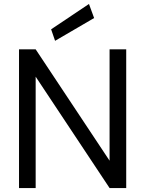

<svg xmlns="http://www.w3.org/2000/svg" viewBox="-20 -949 732 969"><path d="M76 0V-700H160L533 -138V-700H617V0H533L160 -562V0ZM258 -743 238 -801 429 -929 455 -858Z"/></svg>

Font: DM Sans 12pt
Style: Regular
Weight: 400
Version: Version 4.004;gftools[0.9.30]